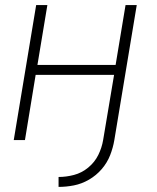

<svg xmlns="http://www.w3.org/2000/svg" viewBox="-20 -550 616 754"><path d="M210 184Q240 184 270.5 178Q301 172 329.5 155.5Q358 139 379.5 114Q401 89 412.5 59.5Q424 30 429 0L517 -530H473L434 -295H127L166 -530H122L34 0H78L120 -256H428L385 0Q380 30 366 58.5Q352 87 326.5 108Q301 129 270.5 137Q240 145 210 145Z"/></svg>

Font: Iosevka Sparkle Extralight
Style: Italic
Weight: 200
Italic angle: -9°
Designer: Belleve Invis
Foundry: Belleve Invis
Version: Version 4.5.0; ttfautohint (v1.8.3)